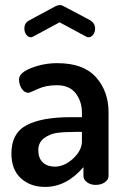

<svg xmlns="http://www.w3.org/2000/svg" viewBox="-20 -729 500 757"><path d="M215 -641 111 -585Q106 -582 102 -582Q91 -582 83.5 -592.5Q76 -603 76 -617Q76 -638 94 -648L198 -704Q208 -709 215 -709Q224 -709 232 -704L336 -649Q355 -637 355 -616Q355 -603 347.5 -592.5Q340 -582 329 -582Q327 -582 323 -583Q321 -585 319 -585ZM206 -480Q309 -480 358.5 -424.5Q408 -369 408 -286V-35Q408 -21 393.5 -10.5Q379 0 357 0Q337 0 323 -10.5Q309 -21 309 -35V-70Q242 8 158 8Q100 8 62.5 -26Q25 -60 25 -124Q25 -204 85 -235.5Q145 -267 259 -267H303V-285Q303 -329 278.5 -361Q254 -393 204 -393Q161 -393 128.5 -378Q96 -363 93 -363Q76 -363 65.5 -379.5Q55 -396 55 -416Q55 -442 103.5 -461Q152 -480 206 -480ZM303 -172V-209H278Q233 -209 204.5 -205Q176 -201 153.5 -184Q131 -167 131 -137Q131 -105 149 -88.5Q167 -72 196 -72Q234 -72 268.5 -104Q303 -136 303 -172Z"/></svg>

Font: Dosis
Style: SemiBold
Weight: 600
Designer: Edgar Tolentino, Pablo Impallari, Igino Marini
Foundry: Edgar Tolentino, Pablo Impallari, Igino Marini
Version: Version 1.007